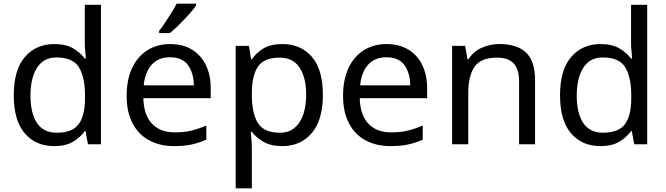

<svg xmlns="http://www.w3.org/2000/svg" viewBox="-20 -786 3631 1046"><path d="M275 10Q175 10 115 -59.5Q55 -129 55 -267Q55 -405 115.5 -475.5Q176 -546 276 -546Q338 -546 377.5 -523Q417 -500 442 -467H448Q447 -480 444.5 -505.5Q442 -531 442 -546V-760H530V0H459L446 -72H442Q418 -38 378 -14Q338 10 275 10ZM289 -63Q374 -63 408.5 -109.5Q443 -156 443 -250V-266Q443 -366 410 -419.5Q377 -473 288 -473Q217 -473 181.5 -416.5Q146 -360 146 -265Q146 -169 181.5 -116Q217 -63 289 -63Z M907 -546Q976 -546 1025.5 -516Q1075 -486 1101.5 -431.5Q1128 -377 1128 -304V-251H761Q763 -160 807.5 -112.5Q852 -65 932 -65Q983 -65 1022.5 -74.5Q1062 -84 1104 -102V-25Q1063 -7 1023 1.5Q983 10 928 10Q852 10 793.5 -21Q735 -52 702.5 -113.5Q670 -175 670 -264Q670 -352 699.5 -415Q729 -478 782.5 -512Q836 -546 907 -546ZM906 -474Q843 -474 806.5 -433.5Q770 -393 763 -321H1036Q1035 -389 1004 -431.5Q973 -474 906 -474ZM1048 -756Q1039 -742 1022 -722Q1005 -702 984.5 -680.5Q964 -659 943.5 -639.5Q923 -620 905 -606H847V-618Q862 -637 879.5 -663Q897 -689 914 -716.5Q931 -744 942 -766H1048Z M1519 -546Q1618 -546 1678.5 -477Q1739 -408 1739 -269Q1739 -132 1678.5 -61Q1618 10 1518 10Q1456 10 1415.5 -13.5Q1375 -37 1352 -68H1346Q1348 -51 1350 -25Q1352 1 1352 20V240H1264V-536H1336L1348 -463H1352Q1376 -498 1415 -522Q1454 -546 1519 -546ZM1503 -472Q1421 -472 1387.5 -426Q1354 -380 1352 -286V-269Q1352 -170 1384.5 -116.5Q1417 -63 1505 -63Q1554 -63 1585.5 -90Q1617 -117 1632.5 -163.5Q1648 -210 1648 -270Q1648 -362 1612.5 -417Q1577 -472 1503 -472Z M2086 -546Q2155 -546 2204.5 -516Q2254 -486 2280.5 -431.5Q2307 -377 2307 -304V-251H1940Q1942 -160 1986.5 -112.5Q2031 -65 2111 -65Q2162 -65 2201.5 -74.5Q2241 -84 2283 -102V-25Q2242 -7 2202 1.5Q2162 10 2107 10Q2031 10 1972.5 -21Q1914 -52 1881.5 -113.5Q1849 -175 1849 -264Q1849 -352 1878.5 -415Q1908 -478 1961.5 -512Q2015 -546 2086 -546ZM2085 -474Q2022 -474 1985.5 -433.5Q1949 -393 1942 -321H2215Q2214 -389 2183 -431.5Q2152 -474 2085 -474Z M2701 -546Q2797 -546 2846 -499.5Q2895 -453 2895 -349V0H2808V-343Q2808 -408 2779 -440Q2750 -472 2688 -472Q2599 -472 2565 -422Q2531 -372 2531 -278V0H2443V-536H2514L2527 -463H2532Q2558 -505 2604 -525.5Q2650 -546 2701 -546Z M3251 10Q3151 10 3091 -59.5Q3031 -129 3031 -267Q3031 -405 3091.5 -475.5Q3152 -546 3252 -546Q3314 -546 3353.5 -523Q3393 -500 3418 -467H3424Q3423 -480 3420.5 -505.5Q3418 -531 3418 -546V-760H3506V0H3435L3422 -72H3418Q3394 -38 3354 -14Q3314 10 3251 10ZM3265 -63Q3350 -63 3384.5 -109.5Q3419 -156 3419 -250V-266Q3419 -366 3386 -419.5Q3353 -473 3264 -473Q3193 -473 3157.5 -416.5Q3122 -360 3122 -265Q3122 -169 3157.5 -116Q3193 -63 3265 -63Z"/></svg>

Font: Noto Sans Bamum
Style: Regular
Weight: 400
Designer: Monotype Design Team
Foundry: Monotype Imaging Inc.
Version: Version 2.001